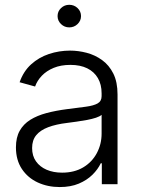

<svg xmlns="http://www.w3.org/2000/svg" viewBox="-20 -756 582 788"><path d="M225.1 11.7Q175.8 11.7 135 -7.1Q94.2 -25.9 69.8 -62.5Q45.4 -99.1 45.4 -151.4Q45.4 -191.9 60.8 -219.2Q76.2 -246.6 104.2 -264.2Q132.3 -281.7 170.9 -292Q209.5 -302.2 255.4 -308.1Q301.3 -314 332.8 -318.1Q364.3 -322.3 380.6 -331.5Q397 -340.8 397 -361.3V-373Q397 -409.2 381.8 -435.3Q366.7 -461.4 338.1 -475.6Q309.6 -489.7 269 -489.7Q230 -489.7 200.4 -477.5Q170.9 -465.3 151.6 -445.1Q132.3 -424.8 124 -400.9L60.5 -418.5Q76.2 -463.4 107.7 -491.9Q139.2 -520.5 180.9 -534.4Q222.7 -548.3 267.6 -548.3Q301.3 -548.3 335.7 -539.3Q370.1 -530.3 398.9 -509.5Q427.7 -488.8 445.1 -454.1Q462.4 -419.4 462.4 -368.2V0H397.9V-85.9H393.6Q381.8 -61 359.4 -38.8Q336.9 -16.6 303.5 -2.4Q270 11.7 225.1 11.7ZM234.9 -47.4Q284.7 -47.4 321 -68.8Q357.4 -90.3 377.2 -127.2Q397 -164.1 397 -208V-284.7Q390.1 -278.3 374 -272.9Q357.9 -267.6 337.2 -263.7Q316.4 -259.8 294.7 -256.8Q272.9 -253.9 255.4 -251.5Q210 -246.1 177.7 -233.9Q145.5 -221.7 128.7 -201.2Q111.8 -180.7 111.8 -148.4Q111.8 -116.2 127.7 -93.8Q143.6 -71.3 171.4 -59.3Q199.2 -47.4 234.9 -47.4ZM264.2 -643.6Q244.6 -643.6 230.5 -657.2Q216.3 -670.9 216.3 -689.9Q216.3 -709.5 230.5 -722.9Q244.6 -736.3 264.2 -736.3Q284.2 -736.3 298.3 -722.9Q312.5 -709.5 312.5 -689.9Q312.5 -670.9 298.3 -657.2Q284.2 -643.6 264.2 -643.6Z"/></svg>

Font: Inter 17pt Light
Style: Regular
Weight: 300
Version: Version 4.001;git-66647c0bb